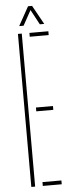

<svg xmlns="http://www.w3.org/2000/svg" viewBox="-62 -970 368 1000"><g transform="rotate(-5 122.0 -469.5)"><path d="M60 0V-800H80V0ZM120 -780V-800H219V-780ZM120 -390V-410H209V-390ZM120 0V-20H219V0ZM70 -840 125 -939H146L201 -840H178L136 -918L93 -840Z"/></g></svg>

Font: Big Shoulders Stencil Display Thin
Style: Regular
Weight: 100
Designer: Patric King
Foundry: XO Type Co
Version: Version 1.000